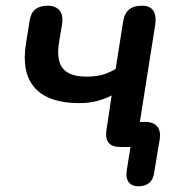

<svg xmlns="http://www.w3.org/2000/svg" viewBox="-20 -516 638 674"><path d="M465 138C498 138 517 122 521 91L541 -29C546 -66 528 -88 490 -88H471L525 -430C531 -473 515 -496 479 -496C440 -496 418 -479 412 -439L386 -274C354 -255 324 -247 285 -247C202 -247 173 -285 188 -372L198 -432C204 -473 185 -496 147 -496C111 -496 89 -479 84 -443L71 -362C49 -225 116 -154 258 -154C300 -154 334 -162 372 -181L354 -62C347 -19 364 0 403 0H438L425 82C419 118 436 138 465 138Z"/></svg>

Font: SN Pro Semibold
Style: Italic
Weight: 600
Italic angle: -9°
Designer: Tobias Whetton
Foundry: Supernotes
Version: Version 1.001;Glyphs 3.2 (3249)